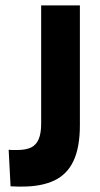

<svg xmlns="http://www.w3.org/2000/svg" viewBox="-20 -680 369 709"><path d="M19 8 12 -127Q19 -126 27 -126Q35 -126 41 -126Q76 -126 95 -135.5Q114 -145 123 -166.5Q132 -188 132 -224V-660H275V-218Q275 -136 251.5 -86Q228 -36 180.5 -13.5Q133 9 62 9Q55 9 46.5 9Q38 9 19 8Z"/></svg>

Font: Bricolage Grotesque Condensed
Style: Bold
Weight: 700
Width: 3
Designer: Mathieu Triay
Foundry: Atelier Triay
Version: Version 1.001;gftools[0.9.33.dev8+g029e19f]